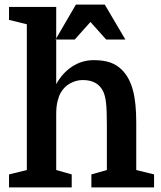

<svg xmlns="http://www.w3.org/2000/svg" viewBox="-20 -810 698 830"><path d="M442 -75V-268Q442 -333 438.5 -364.5Q435 -396 426 -415Q402 -464 338 -464Q310 -464 284 -450Q258 -436 243 -410Q235 -397 229 -373.5Q223 -350 223 -316V-75L290 -56V0H19V-56L96 -75V-705L19 -724V-780H223V-446Q249 -494 291.5 -522Q334 -550 385 -550Q428 -550 457.5 -539.5Q487 -529 509 -506Q540 -474 554.5 -420.5Q569 -367 569 -281V-75L646 -56V0H375V-56ZM522 -639 433 -790H308L220 -639H303L371 -715L439 -639Z"/></svg>

Font: Domine
Style: Regular
Weight: 400
Designer: Pablo Impallari, Rodrigo Fuenzalida, Brenda Gallo
Foundry: Pablo Impallari, Rodrigo Fuenzalida, Brenda Gallo
Version: Version 2.000;September 19, 2022;FontCreator 14.0.0.2877 64-